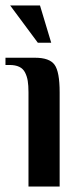

<svg xmlns="http://www.w3.org/2000/svg" viewBox="-22 -681 300 701"><path d="M116.2 -524.9 15.1 -661.1H124L165 -524.9ZM82 0V-344.2Q82 -369.1 79.3 -385.5Q76.7 -401.9 69.6 -416Q62.5 -430.2 48.3 -437Q34.2 -443.8 12.2 -443.8H-2V-470.2H106Q158.7 -470.2 177.2 -444.6Q195.8 -418.9 195.8 -344.2V0Z"/></svg>

Font: El Messiri SemiBold
Style: Regular
Weight: 600
Designer: Mohamed Gaber
Foundry: Kief Type Foundry
Version: Version 2.007;PS 002.007;hotconv 1.0.88;makeotf.lib2.5.64775